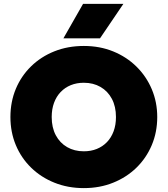

<svg xmlns="http://www.w3.org/2000/svg" viewBox="-20 -951 861 986"><path d="M410.5 15Q328.5 15 259.5 -12.8Q190.5 -40.5 139.8 -90Q89 -139.5 61.2 -206Q33.5 -272.5 33.5 -350Q33.5 -428 61.2 -494.5Q89 -561 139.8 -610.5Q190.5 -660 259.5 -687.5Q328.5 -715 410.5 -715Q492.5 -715 561.2 -687Q630 -659 680.8 -609Q731.5 -559 759.5 -492.8Q787.5 -426.5 787.5 -350Q787.5 -272.5 759.5 -206Q731.5 -139.5 680.8 -90Q630 -40.5 561.2 -12.8Q492.5 15 410.5 15ZM410.5 -174Q447 -174 477.2 -186.2Q507.5 -198.5 529.5 -221.5Q551.5 -244.5 563.5 -277Q575.5 -309.5 575.5 -350Q575.5 -404 554.5 -443.5Q533.5 -483 496.2 -504.5Q459 -526 410.5 -526Q374 -526 343.8 -513.8Q313.5 -501.5 291.5 -478.5Q269.5 -455.5 257.5 -423Q245.5 -390.5 245.5 -350Q245.5 -296 266.5 -256.5Q287.5 -217 324.8 -195.5Q362 -174 410.5 -174ZM305.5 -754 406.5 -931H613.5L493.5 -754Z"/></svg>

Font: Geologica Cursive Black
Style: Regular
Weight: 900
Designer: Sindre Bremnes, Frode Helland
Foundry: Monokrom Skriftforlag AS
Version: Version 1.010;gftools[0.9.28]